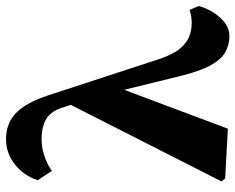

<svg xmlns="http://www.w3.org/2000/svg" viewBox="-92 -674 781 637"><g transform="rotate(-90 298.5 -355.5)"><path d="M496 15Q468 15 444 1.5Q420 -12 400.5 -47Q381 -82 365 -147L319 -334L190 10L25 1L15 -11L269 -511L262 -533Q250 -575 224 -591.5Q198 -608 156 -608Q125 -608 97.5 -598Q70 -588 50 -574L19 -621Q35 -668 72 -697Q109 -726 155 -726Q207 -726 241.5 -693.5Q276 -661 301 -585L422 -215Q437 -171 456 -148.5Q475 -126 496.5 -118Q518 -110 540 -110Q563 -110 584 -117L597 -87Q591 -63 576.5 -39.5Q562 -16 542 -0.5Q522 15 496 15Z"/></g></svg>

Font: Source Serif Pro
Style: Bold
Weight: 700
Designer: Frank Grießhammer
Foundry: Adobe Systems Incorporated
Version: Version 3.001;hotconv 1.0.111;makeotfexe 2.5.65597